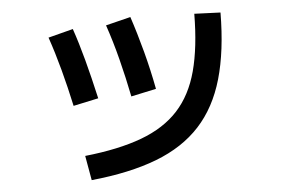

<svg xmlns="http://www.w3.org/2000/svg" viewBox="-47 -655 1093 747"><g transform="rotate(-5 500.0 -281.5)"><path d="M265 -68Q397 -82 487 -115.5Q577 -149 631.5 -208.5Q686 -268 710.5 -359.5Q735 -451 736 -582L838 -578Q837 -428 806 -320Q775 -212 709 -140Q643 -68 537.5 -27.5Q432 13 282 28ZM237 -266Q221 -340 202.5 -409Q184 -478 163 -539L260 -564Q279 -509 297.5 -440Q316 -371 335 -287ZM464 -283Q449 -358 430.5 -430.5Q412 -503 390 -567L487 -591Q509 -525 528.5 -451.5Q548 -378 562 -304Z"/></g></svg>

Font: M PLUS 1 Thin Medium
Style: Regular
Weight: 500
Version: Version 1.001